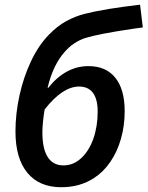

<svg xmlns="http://www.w3.org/2000/svg" viewBox="-20 -782 624 812"><path d="M45.4 -226.1Q45.4 -301.3 62.5 -378.9Q79.6 -456.5 111.6 -523.9Q143.6 -591.3 187 -635.3Q222.2 -671.9 259.8 -692.4Q297.4 -712.9 336.9 -723.1Q376.5 -733.4 440.4 -744.1Q498 -753.4 572.3 -762.2L584 -666L544.4 -660.6Q396.5 -638.7 340.3 -621.1Q289.6 -604 253.9 -563Q204.6 -508.3 181.2 -410.6H184.1Q219.7 -455.6 262.5 -479Q305.2 -502.4 354 -502.4Q428.2 -502.4 467.8 -453.1Q507.3 -403.8 507.3 -311.5Q507.3 -250.5 491.7 -195.6Q476.1 -140.6 446.8 -97.7Q417.5 -54.7 377.9 -29.3Q318.8 9.8 238.8 9.8Q146 9.8 95.7 -51.3Q45.4 -112.3 45.4 -226.1ZM374.5 -194.3Q393.1 -247.6 393.1 -309.6Q393.1 -362.8 373 -389.4Q353 -416 314.5 -416Q244.6 -416 168.9 -319.3Q165.5 -302.2 162.4 -272.7Q159.2 -243.2 159.2 -223.6Q159.2 -155.3 180.2 -120.6Q202.1 -82.5 248.5 -82.5Q289.6 -82.5 322.5 -112.3Q355.5 -142.1 374.5 -194.3Z"/></svg>

Font: Viking Open Sans Light
Style: Bold Italic
Weight: 600
Italic angle: -12°
Foundry: Ascender Corporation
Version: Version 2.000